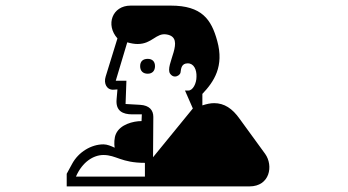

<svg xmlns="http://www.w3.org/2000/svg" viewBox="-20 -724 1240 685"><path d="M349 -171C395 -171 412 -143 497 -143V-94H251C274 -147 314 -171 349 -171ZM624 -465C626 -481 628 -498 650 -498C672 -498 682 -475 681 -450C681 -426 668 -401 652 -401H640L668 -337L526 -163L527 -307C527 -331 513 -348 480 -350L428 -353L431 -436H393L434 -573C448 -569 460 -567 471 -567C523 -567 537 -608 575 -601C645 -589 566 -491 587 -461C592 -454 598 -451 604 -451C613 -451 622 -457 624 -465ZM507 -461C523 -461 533 -471 533 -488C533 -505 523 -514 507 -514C490 -514 480 -505 480 -488C480 -471 490 -461 507 -461ZM218 -59H870C943 -59 956 -133 926 -175L835 -300C809 -337 780 -356 744 -356C731 -356 717 -353 702 -348V-389C744 -433 780 -488 755 -578C734 -655 700 -704 589 -704H446C380 -704 356 -635 399 -587L357 -451C349 -426 361 -402 386 -404L399 -405L396 -370C392 -328 418 -316 452 -316H486L485 -292C455 -292 409 -280 394 -247C387 -233 387 -210 389 -197C377 -203 362 -209 349 -209C306 -209 260 -182 237 -139L218 -104Z"/></svg>

Font: CryptoKit_GRILLE 1.4
Style: Regular
Weight: 400
Monospace: yes
Designer: Oceane Juvin
Foundry: http://www.head-geneve.ch
Version: Version 1.004